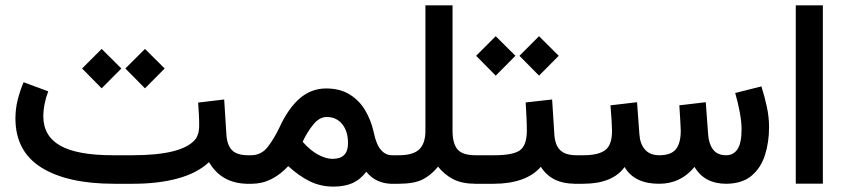

<svg xmlns="http://www.w3.org/2000/svg" viewBox="-20 -692 3181 723"><path d="M452.1 -434.1 525.9 -507.8 600.1 -434.1 525.9 -359.4ZM289.1 -434.1 362.8 -507.8 437 -434.1 362.8 -359.4ZM481 0H410.2Q233.9 0 136 -61Q38.1 -122.1 38.1 -246.1Q38.1 -282.7 46.9 -317.1Q55.7 -351.6 68.8 -382.3L161.6 -348.1Q153.3 -327.1 148.2 -301.8Q143.1 -276.4 143.1 -253.4Q143.6 -179.2 207.3 -143.3Q271 -107.4 405.3 -107.4H478.5Q666 -107.4 715.3 -167Q721.7 -174.8 725.8 -187.7Q730 -200.7 730 -220.7Q730 -242.2 728.8 -263.7Q727.5 -285.2 726.1 -305.7L824.2 -317.4L832.5 -186Q835 -145 854 -126.2Q873 -107.4 914.6 -107.4H926.8V0H914.6Q814.5 0 767.1 -81.5Q722.7 -40 649.4 -20Q576.2 0 481 0Z M1065.4 -66.4Q1035.2 -34.2 1001 -17.1Q966.8 0 927.7 0H907.2V-107.4H925.3Q964.8 -107.4 989.5 -140.4Q1014.2 -173.3 1032.7 -212.9Q1065.9 -284.7 1109.1 -321.8Q1152.3 -358.9 1208 -358.9Q1260.3 -358.9 1296.9 -336.2Q1333.5 -313.5 1355.7 -275.6Q1377.9 -237.8 1387.7 -192.4Q1397 -147.5 1414.6 -127.4Q1432.1 -107.4 1456.1 -107.4H1469.2V0H1455.6Q1427.7 0 1402.8 -11Q1377.9 -22 1359.4 -45.4Q1336.9 -15.6 1307.1 -2.4Q1277.3 10.7 1235.8 10.7Q1188 10.7 1147.2 -9Q1106.4 -28.8 1065.4 -66.4ZM1119.6 -158.2Q1148.9 -125 1178.2 -109.4Q1207.5 -93.8 1232.4 -93.8Q1290.5 -93.8 1290.5 -152.3Q1290.5 -197.8 1268.6 -224.6Q1246.6 -251.5 1210.4 -251.5Q1183.1 -251.5 1160.2 -223.6Q1137.2 -195.8 1119.6 -158.2Z M1629.4 -64.5Q1604 -32.7 1571.8 -16.4Q1539.6 0 1480.5 0H1449.7V-107.4H1481.4Q1536.6 -107.4 1559.3 -130.1Q1582 -152.8 1582 -199.7V-671.9H1684.1V-199.7Q1684.1 -151.4 1702.9 -129.4Q1721.7 -107.4 1771 -107.4H1786.6V0H1772Q1720.7 0 1687.7 -16.6Q1654.8 -33.2 1629.4 -64.5Z M2161.1 0H2149.4Q2100.6 0 2068.6 -16.1Q2036.6 -32.2 2016.6 -64Q1988.8 -31.7 1943.6 -15.9Q1898.4 0 1839.8 0H1767.1V-107.4H1840.8Q1912.1 -107.4 1937.7 -126Q1963.4 -144.5 1963.9 -198.7Q1963.9 -224.6 1962.4 -252.7Q1960.9 -280.8 1959.5 -306.2L2059.1 -317.4L2067.4 -186.5Q2069.8 -145.5 2089.6 -126.5Q2109.4 -107.4 2150.4 -107.4H2161.1ZM1936 -481.9 2009.8 -555.7 2084 -481.9 2009.8 -407.2ZM1772.9 -481.9 1846.7 -555.7 1920.9 -481.9 1846.7 -407.2Z M2714.4 -107.4Q2741.7 -107.4 2757.1 -130.1Q2772.5 -152.8 2772.5 -206.1Q2772.5 -231.9 2765.9 -268.3Q2759.3 -304.7 2748.5 -341.8L2847.2 -366.7Q2859.4 -328.1 2867.7 -289.6Q2876 -251 2876 -213.4Q2876 -156.7 2860.6 -108.2Q2845.2 -59.6 2809.8 -30Q2774.4 -0.5 2714.8 0Q2632.8 0 2595.2 -63.5Q2543.5 0 2461.9 0Q2368.7 0 2332 -63Q2286.6 0 2175.3 0H2141.6V-107.4H2176.3Q2233.4 -107.4 2259 -126.7Q2284.7 -146 2284.7 -199.7Q2284.7 -211.4 2283 -238.8Q2281.2 -266.1 2278.8 -295.4L2378.9 -307.1L2387.7 -186.5Q2390.1 -150.4 2408.7 -128.9Q2427.2 -107.4 2462.9 -107.4Q2506.8 -107.4 2525.1 -130.1Q2543.5 -152.8 2543.5 -199.7Q2543.5 -210.4 2541.7 -238Q2540 -265.6 2538.1 -295.4L2637.7 -307.1L2646.5 -186.5Q2648.9 -150.9 2665 -129.2Q2681.2 -107.4 2714.4 -107.4Z M2976.6 -671.9H3078.6V-0.5H2976.6Z"/></svg>

Font: Vazir Medium FD-WOL
Style: Medium-FD-WOL
Weight: 500
Designer: Saber Rastikerdar
Foundry: Saber Rastikerdar
Version: Version 30.0.0